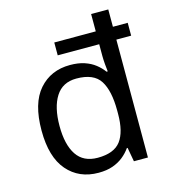

<svg xmlns="http://www.w3.org/2000/svg" viewBox="-114 -851 844 952"><g transform="rotate(-15 308.5 -375.0)"><path d="M275 10Q175 10 115 -59.5Q55 -129 55 -265Q55 -405 115.5 -474Q176 -543 275 -543Q317 -543 348.5 -532.5Q380 -522 403 -504Q426 -486 442 -464H448Q446 -477 444 -502.5Q442 -528 442 -544V-605H229V-671H442V-760H530V-671H606V-605H530V0H458L445 -72H441Q425 -49 402 -30.5Q379 -12 348 -1Q317 10 275 10ZM290 -63Q374 -63 408.5 -109Q443 -155 443 -248V-265Q443 -366 410 -418Q377 -470 288 -470Q217 -470 182 -415Q147 -360 147 -264Q147 -168 182 -115.5Q217 -63 290 -63Z"/></g></svg>

Font: Noto Sans Armenian
Style: Regular
Weight: 400
Designer: Monotype Design Team
Foundry: Monotype Imaging Inc.
Version: Version 2.007